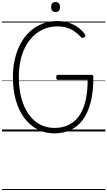

<svg xmlns="http://www.w3.org/2000/svg" viewBox="-20 -1305 1066 1906"><path d="M520 19Q428 19 352.5 -20.5Q277 -60 222 -133Q167 -206 137.5 -309Q108 -412 108 -539Q108 -624 123 -697.5Q138 -771 165.5 -833.5Q193 -896 232 -944.5Q271 -993 320.5 -1027Q370 -1061 428 -1078.5Q486 -1096 550 -1096Q604 -1096 652 -1082.5Q700 -1069 743 -1041Q786 -1013 821 -967Q829 -958 828 -951.5Q827 -945 817 -936Q807 -928 799.5 -928Q792 -928 783 -938Q751 -973 715 -996.5Q679 -1020 638 -1031.5Q597 -1043 550 -1043Q495 -1043 445 -1027.5Q395 -1012 352.5 -981.5Q310 -951 275.5 -907.5Q241 -864 216.5 -808Q192 -752 179.5 -684.5Q167 -617 167 -539Q167 -423 192.5 -330Q218 -237 265 -170.5Q312 -104 377 -69.5Q442 -35 520 -35Q576 -35 626 -51Q676 -67 717 -101.5Q758 -136 788 -192Q818 -248 834 -327.5Q850 -407 850 -512H555Q547 -512 542.5 -518Q538 -524 538 -537Q538 -551 542.5 -556.5Q547 -562 555 -562H885Q897 -562 902 -557Q907 -552 907 -539Q907 -392 879 -286Q851 -180 799.5 -112.5Q748 -45 677 -13Q606 19 520 19ZM532 -1186Q510 -1186 499 -1198Q488 -1210 488 -1235Q488 -1260 499 -1272.5Q510 -1285 532 -1285Q553 -1285 564 -1272.5Q575 -1260 575 -1235Q576 -1210 564.5 -1198Q553 -1186 532 -1186ZM0 571H1026V581H0ZM0 -20H1026V0H0ZM0 -505H1026V-500H0ZM0 -1091H1026V-1081H0Z"/></svg>

Font: Playwrite PT Guides
Style: Regular
Weight: 400
Designer: Veronika Burian, José Scaglione
Foundry: TypeTogether
Version: Version 1.003